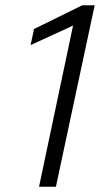

<svg xmlns="http://www.w3.org/2000/svg" viewBox="-20 -708 414 728"><path d="M128 0 257 -611 96 -537 109 -598 292 -688H339L192 0Z"/></svg>

Font: Saira Light
Style: Italic
Weight: 300
Italic angle: -12°
Designer: Hector Gatti with collaboration of the Omnibus-Type team
Foundry: Omnibus-Type
Version: Version 1.100; ttfautohint (v1.8.3)